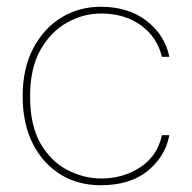

<svg xmlns="http://www.w3.org/2000/svg" viewBox="-20 -536 568 568"><path d="M278 12Q210 12 158 -20.5Q106 -53 76.5 -112Q47 -171 47 -251Q47 -333 78 -392.5Q109 -452 161.5 -484Q214 -516 278 -516Q360 -516 414 -474Q468 -432 481 -368H459Q445 -426 397 -461Q349 -496 279 -496Q226 -496 178 -469Q130 -442 99.5 -388Q69 -334 69 -251Q69 -164 100.5 -110.5Q132 -57 180.5 -32.5Q229 -8 279 -8Q345 -8 395.5 -41.5Q446 -75 459 -136H481Q469 -73 417 -30.5Q365 12 278 12Z"/></svg>

Font: DM Sans Thin
Style: Regular
Weight: 100
Designer: Colophon Foundry, Jonny Pinhorn
Foundry: Colophon Foundry
Version: Version 4.004; ttfautohint (v1.8.4.7-5d5b)